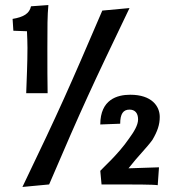

<svg xmlns="http://www.w3.org/2000/svg" viewBox="-20 -732 688 762"><path d="M386 -690C253 -380 218 -300 69 10L175 0C309 -313 344 -387 494 -700ZM33 -610 87 -608C88 -586 89 -564 89 -542C89 -481 86 -421 84 -362H169C168 -413 168 -460 168 -540C168 -626 168 -669 172 -712L103 -707C97 -678 73 -664 30 -657ZM492 -182C449 -119 386 -64 378 -54L383 0H445C503 0 590 0 606 3L611 -68L490 -64C529 -114 562 -145 585 -177C605 -211 614 -237 614 -268C614 -310 583 -356 497 -356C445 -356 378 -337 378 -238L457 -241C457 -280 469 -297 494 -297C515 -297 528 -284 528 -258C528 -235 511 -208 492 -182Z"/></svg>

Font: CantoraOne
Style: Regular
Weight: 400
Designer: Pablo Impallari, Rodrigo Fuenzalida
Foundry: Pablo Impallari
Version: Version 1.001